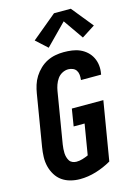

<svg xmlns="http://www.w3.org/2000/svg" viewBox="-144 -1054 801 1136"><g transform="rotate(-15 257.0 -486.0)"><path d="M201 8Q171 8 142.5 0.5Q114 -7 91.5 -23Q69 -39 54 -63.5Q39 -88 32 -116Q25 -144 26 -174Q27 -204 32 -234L84 -548Q88 -573 96 -598.5Q104 -624 118.5 -647Q133 -670 153.5 -689.5Q174 -709 198 -721Q222 -733 248 -738Q274 -743 300 -743Q326 -743 351.5 -739.5Q377 -736 399.5 -726Q422 -716 440 -699.5Q458 -683 469 -661Q480 -639 483 -613.5Q486 -588 481 -562Q481 -561 481 -560Q481 -559 480 -557H357Q357 -558 357 -558.5Q357 -559 357 -559Q359 -574 357.5 -589Q356 -604 348.5 -615.5Q341 -627 327.5 -632.5Q314 -638 300 -638Q281 -638 263 -628.5Q245 -619 233.5 -602.5Q222 -586 215.5 -567.5Q209 -549 206 -531L154 -217Q152 -204 151 -190.5Q150 -177 150.5 -164.5Q151 -152 154.5 -139.5Q158 -127 164.5 -117Q171 -107 182.5 -102Q194 -97 207 -97Q225 -97 243.5 -102.5Q262 -108 280 -116L311 -303H244L261 -408H454L394 -48Q349 -22 299.5 -7Q250 8 201 8ZM222 -791 153 -854 305 -980H408L514 -849L433 -797L348 -919Z"/></g></svg>

Font: Iosevka SS04 Extrabold Oblique
Style: Regular
Weight: 800
Italic angle: -9°
Monospace: yes
Designer: Belleve Invis
Foundry: Belleve Invis
Version: Version 19.0.0; ttfautohint (v1.8.4)